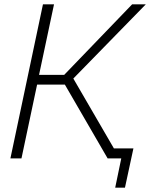

<svg xmlns="http://www.w3.org/2000/svg" viewBox="-20 -730 701 885"><path d="M28 0 178 -710H229L160 -385H276L589 -710H652L318 -368L505 -46H595L556 135H511L539 0H476L279 -340H151L79 0Z"/></svg>

Font: Raleway Light
Style: Italic
Weight: 300
Italic angle: -12°
Designer: Matt McInerney, Pablo Impallari, Rodrigo Fuenzalida
Foundry: Matt McInerney, Pablo Impallari, Rodrigo Fuenzalida
Version: Version 4.026